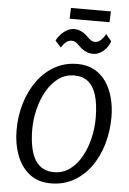

<svg xmlns="http://www.w3.org/2000/svg" viewBox="-69 -1151 810 1208"><g transform="rotate(5 336.0 -547.0)"><path d="M298 8Q217.1 8 163.1 -34.8Q109.1 -77.6 82.1 -149.3Q55.1 -221.1 55.1 -307.9Q55.1 -397.1 79.2 -477.4Q103.4 -557.8 148.8 -620.5Q194.2 -683.2 258.1 -719.1Q322 -755 401.2 -755Q462.8 -755 508.2 -729.9Q553.6 -704.9 583.5 -660.9Q613.3 -616.9 628 -560Q642.7 -503.2 642.7 -439.5Q642.7 -349.6 619.1 -268.9Q595.4 -188.2 550.6 -125.7Q505.7 -63.3 442 -27.6Q378.2 8 298 8ZM311.8 -63.9Q367.9 -63.9 411.6 -95.7Q455.3 -127.6 484.9 -180.7Q514.6 -233.8 529.8 -298.6Q545.1 -363.3 544.5 -429.1Q543.9 -512.5 527.1 -568.6Q510.4 -624.7 475.7 -652.9Q441 -681.1 386.8 -681.1Q331.4 -681.1 287.6 -649.1Q243.9 -617 213.8 -563.8Q183.7 -510.6 168.1 -446.1Q152.5 -381.7 152.8 -316.7Q154.3 -188.3 194 -126.1Q233.7 -63.9 311.8 -63.9ZM491.9 -827Q465.7 -827 443.2 -838.6Q420.7 -850.2 404.2 -867Q389.6 -882.4 378.3 -889.9Q367 -897.4 351.4 -897.4Q332.6 -897.4 317 -884.8Q301.5 -872.2 286.7 -849.1L250.4 -889.4Q260.1 -910.4 277.6 -929.3Q295.1 -948.2 317.2 -960.2Q339.3 -972.1 362.2 -972.1Q385.9 -972.1 408 -961Q430.1 -949.9 448.9 -930.4Q463.5 -915.9 474.1 -909.3Q484.8 -902.7 497 -902.7Q512.7 -902.7 525.2 -911.1Q537.7 -919.5 547.3 -932.1Q557 -944.7 564.2 -957.9L599.1 -915.7Q591.9 -891.8 575.6 -871.6Q559.2 -851.5 537.5 -839.2Q515.8 -827 491.9 -827ZM578.4 -1034.1H326.6L329.2 -1102.5H581.5Z"/></g></svg>

Font: Merriweather Sans Variable Regular
Style: Italic
Weight: 300
Italic angle: -8°
Designer: Eben Sorkin
Foundry: Eben Sorkin
Version: Version 2.001